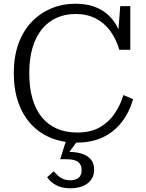

<svg xmlns="http://www.w3.org/2000/svg" viewBox="-20 -748 784 1030"><path d="M385 -673Q330 -673 284 -652.5Q238 -632 205 -591.5Q172 -551 154.5 -492Q137 -433 137 -356Q137 -278 154 -219Q171 -160 204 -119.5Q237 -79 285 -58Q333 -37 395 -37Q465 -37 513.5 -64Q562 -91 593.5 -136.5Q625 -182 642 -238L694 -216Q674 -146 633 -93Q592 -40 532 -11.5Q472 17 392 17Q316 17 254 -8Q192 -33 147 -81.5Q102 -130 78 -199Q54 -268 54 -356Q54 -443 78.5 -512Q103 -581 148.5 -629Q194 -677 254.5 -702.5Q315 -728 385 -728Q453 -728 503.5 -705Q554 -682 587.5 -638Q621 -594 636 -531L612 -544L625 -715H679V-481H620Q603 -539 571.5 -582Q540 -625 493.5 -649Q447 -673 385 -673ZM405 -5 343 80 340 67Q385 66 417.5 76Q450 86 467.5 107.5Q485 129 485 162Q485 188 474.5 207Q464 226 446 238.5Q428 251 405 256.5Q382 262 358 262Q311 262 280.5 245Q250 228 233 203L268 171Q277 181 289 192.5Q301 204 317.5 211.5Q334 219 357 219Q386 219 402 205.5Q418 192 418 164Q418 136 399.5 121Q381 106 332 106H303L338 -5Z"/></svg>

Font: Roboto Serif Light
Style: Regular
Weight: 300
Designer: Greg Gazdowicz
Foundry: Commercial Type
Version: Version 1.008